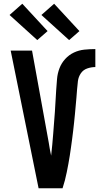

<svg xmlns="http://www.w3.org/2000/svg" viewBox="-20 -1005 540 1025"><path d="M186 0 37 -735H151L240 -245Q243 -227 246 -209Q249 -191 253 -174Q256 -203 259 -232Q262 -261 264 -290.5Q266 -320 268.5 -349Q271 -378 273 -407.5Q275 -437 276.5 -466Q278 -495 280 -524.5Q282 -554 284.5 -583.5Q287 -613 297.5 -640.5Q308 -668 328 -690Q348 -712 374.5 -724.5Q401 -737 430.5 -740Q460 -743 489 -743V-647Q467 -647 445.5 -639.5Q424 -632 411.5 -613.5Q399 -595 396 -572.5Q393 -550 391.5 -528Q390 -506 388 -483.5Q386 -461 384 -439Q382 -417 380 -395Q378 -373 375.5 -350.5Q373 -328 370.5 -306Q368 -284 365 -262Q362 -240 359 -218Q356 -196 352.5 -174Q349 -152 345 -130Q341 -108 336.5 -86Q332 -64 326.5 -42.5Q321 -21 314 0ZM349 -791 201 -925 269 -985 404 -839ZM179 -791 31 -925 99 -985 234 -839Z"/></svg>

Font: Iosevka Algr
Style: Bold
Weight: 700
Monospace: yes
Designer: Belleve Invis
Foundry: Belleve Invis
Version: Version 26.0.2; ttfautohint (v1.8.3)